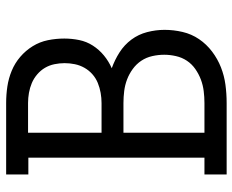

<svg xmlns="http://www.w3.org/2000/svg" viewBox="-88 -688 775 640"><g transform="rotate(-90 300.0 -367.5)"><path d="M39 0V-74H95V-661H39V-735H277Q305 -735 332 -731Q359 -727 384.5 -716.5Q410 -706 431 -688Q452 -670 466.5 -646.5Q481 -623 486.5 -596Q492 -569 492 -541Q492 -516 487 -491.5Q482 -467 468.5 -446Q455 -425 435.5 -409Q416 -393 393 -383Q421 -373 446 -357Q471 -341 488.5 -317.5Q506 -294 513.5 -265Q521 -236 521 -207Q521 -177 514 -147Q507 -117 490 -92Q473 -67 448.5 -48.5Q424 -30 396 -19Q368 -8 338 -4Q308 0 277 0ZM178 -417H277Q294 -417 311 -420Q328 -423 344 -429.5Q360 -436 373 -447.5Q386 -459 394.5 -474Q403 -489 406.5 -506Q410 -523 410 -540Q410 -557 406.5 -574Q403 -591 394.5 -605.5Q386 -620 372.5 -631.5Q359 -643 343.5 -649.5Q328 -656 311 -659Q294 -662 277 -662H178ZM178 -74H277Q297 -74 317 -76.5Q337 -79 355.5 -86Q374 -93 390.5 -104.5Q407 -116 418 -132.5Q429 -149 433.5 -169Q438 -189 438 -208Q438 -228 433.5 -248Q429 -268 418 -284.5Q407 -301 390.5 -313Q374 -325 355.5 -332Q337 -339 317 -341.5Q297 -344 277 -344H178Z"/></g></svg>

Font: Iosevka Etoile
Style: Regular
Weight: 400
Designer: Belleve Invis
Foundry: Belleve Invis
Version: Version 33.2.4